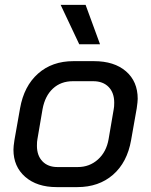

<svg xmlns="http://www.w3.org/2000/svg" viewBox="-20 -757 618 785"><path d="M35 -145Q35 -158 39 -184L62 -314Q78 -405 135.5 -456Q193 -507 280 -507H364Q447 -507 495 -465.5Q543 -424 543 -353Q543 -342 539 -314L516 -184Q500 -93 442 -42.5Q384 8 296 8H212Q131 8 83 -34Q35 -76 35 -145ZM298 -74Q346 -74 380.5 -105Q415 -136 424 -188L445 -311Q447 -320 447 -337Q447 -378 424 -401.5Q401 -425 361 -425H278Q229 -425 196.5 -395Q164 -365 154 -311L133 -188Q131 -179 131 -161Q131 -121 153.5 -97.5Q176 -74 215 -74ZM228 -737H330L389 -576H304Z"/></svg>

Font: Bai Jamjuree Medium
Style: Italic
Weight: 500
Italic angle: -10°
Version: Version 1.000; ttfautohint (v1.6)